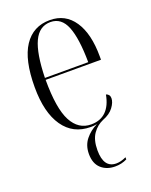

<svg xmlns="http://www.w3.org/2000/svg" viewBox="-145 -621 729 929"><g transform="rotate(-20 219.5 -157.0)"><path d="M285 230Q241 230 213 204.5Q185 179 185 130Q185 86 209.5 55.5Q234 25 271 7Q262 9 254.5 9.5Q247 10 238 10Q148 10 98.5 -61.5Q49 -133 49 -263Q49 -404 95.5 -474Q142 -544 228 -544Q308 -544 352 -478.5Q396 -413 396 -296V-279H111Q111 -131 145.5 -66Q180 -1 245 -1Q293 -1 322 -29.5Q351 -58 361 -113Q380 -107 380 -87Q380 -66 361.5 -41Q343 -16 306 -2Q273 12 251.5 43Q230 74 230 127Q230 218 295 218Q306 218 318.5 215Q331 212 346 205V216Q318 230 285 230ZM334 -289Q333 -412 308.5 -473Q284 -534 228 -534Q170 -534 142 -474Q114 -414 111 -289Z"/></g></svg>

Font: Noto Serif Display Condensed Light
Style: Regular
Weight: 300
Width: 3
Designer: Monotype Design Team
Foundry: Monotype Imaging Inc.
Version: Version 2.009